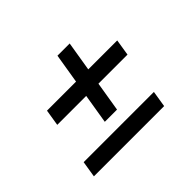

<svg xmlns="http://www.w3.org/2000/svg" viewBox="-112 -731 884 884"><g transform="rotate(-45 329.5 -289.5)"><path d="M122.2 -400.6H311.4L335.2 -545.5H414.8L391 -400.6H579.5L566.8 -321H377.5L353.7 -176.1H274.1L297.9 -321H109.4ZM73.9 -113.6H531.2L518.5 -34.1H61.1Z"/></g></svg>

Font: Inter P
Style: Italic
Weight: 400
Italic angle: -9.40001°
Designer: Rasmus Andersson
Foundry: rsms
Version: Version 3.018;git-588b23468